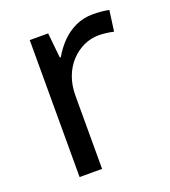

<svg xmlns="http://www.w3.org/2000/svg" viewBox="-107 -626 626 706"><g transform="rotate(-20 206.5 -273.0)"><path d="M335 -546Q350 -546 367.5 -544.5Q385 -543 398 -540L387 -459Q374 -462 358.5 -464Q343 -466 329 -466Q298 -466 270 -453Q242 -440 220 -416.5Q198 -393 185.5 -360Q173 -327 173 -286V0H85V-536H157L167 -438H171Q188 -468 212 -492.5Q236 -517 267 -531.5Q298 -546 335 -546Z"/></g></svg>

Font: lbangla15
Style: Book
Weight: 400
Designer: Jelle Bosma - Monotype Design Team
Foundry: Monotype Imaging Inc.
Version: Version 2.003